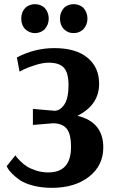

<svg xmlns="http://www.w3.org/2000/svg" viewBox="-20 -891 551 922"><path d="M102 -750Q82 -770 82 -802Q82 -833 102 -854Q122 -871 148 -871Q174 -871 194 -854Q214 -831 214 -802Q214 -772 194 -750Q174 -732 148 -732Q122 -732 102 -750ZM334 -732Q306 -732 288 -750Q268 -770 268 -802Q268 -833 288 -854Q307 -871 334 -871Q360 -871 380 -854Q400 -831 400 -802Q400 -772 380 -750Q360 -732 334 -732ZM229 11Q180 11 139.5 0.5Q99 -10 76.5 -25.5Q54 -41 38.5 -56.5Q23 -72 18 -82L12 -93L54 -145Q56 -142 60 -136.5Q64 -131 78.5 -116.5Q93 -102 109.5 -91.5Q126 -81 153.5 -72Q181 -63 212 -63Q321 -63 321 -185Q321 -249 299.5 -274Q278 -299 234 -299L138 -291V-368L243 -359Q270 -360 289.5 -390Q309 -420 309 -482Q309 -541 287 -565.5Q265 -590 214 -590Q186 -590 151 -579Q116 -568 95 -558L74 -547L61 -615Q146 -660 241 -660Q344 -660 400 -614Q456 -568 456 -489Q456 -387 352 -335Q476 -305 476 -183Q476 -96 407.5 -42.5Q339 11 229 11Z"/></svg>

Font: Arsenal
Style: Bold
Weight: 700
Designer: Andrij Shevchenko
Foundry: Stairsfor
Version: Version 2.001;PS 002.001;hotconv 1.0.88;makeotf.lib2.5.64775